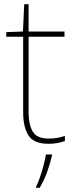

<svg xmlns="http://www.w3.org/2000/svg" viewBox="-20 -679 359 920"><path d="M212 -15Q237 -15 256 -18.5Q275 -22 291 -28V-3Q275 2 256.5 6Q238 10 212 10Q142 10 116.5 -30Q91 -70 91 -140V-503H10V-525L90 -528L96 -659H117V-528H289V-503H117V-143Q117 -82 137 -48.5Q157 -15 212 -15ZM229 67Q220 106 205.5 146Q191 186 170 221H153V215Q161 200 171 171.5Q181 143 189 112.5Q197 82 200 61H229Z"/></svg>

Font: Noto Sans Syriac Western Thin
Style: Regular
Weight: 100
Designer: Patrick Giasson and the Monotype Design Team
Foundry: Monotype Imaging Inc.
Version: Version 3.000; ttfautohint (v1.8.4.7-5d5b)